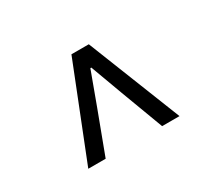

<svg xmlns="http://www.w3.org/2000/svg" viewBox="-84 -821 767 689"><g transform="rotate(-30 300.0 -477.0)"><path d="M111 -284H183L249 -460L298 -593H302L351 -460L417 -284H489L336 -670H264Z"/></g></svg>

Font: Hasklig
Style: Regular
Weight: 400
Monospace: yes
Designer: Paul D. Hunt, Teo Tuominen
Foundry: Adobe Systems Incorporated
Version: Version 2.030;PS 1.0;hotconv 16.6.51;makeotf.lib2.5.65220